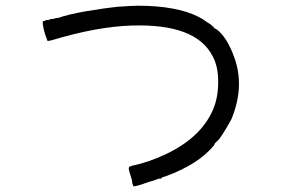

<svg xmlns="http://www.w3.org/2000/svg" viewBox="-20 -618 1040 681"><path d="M468.8 -597.7Q605.5 -597.7 683.6 -558.6Q699.2 -550.8 714.8 -539.1Q734.4 -527.3 734.4 -523.4H738.3V-519.5Q742.2 -515.6 746.1 -515.6Q785.2 -488.3 812.5 -410.2Q847.7 -308.6 800.8 -195.3Q777.3 -152.3 757.8 -125Q753.9 -121.1 746.1 -113.3L742.2 -109.4L738.3 -101.6Q683.6 -35.2 566.4 7.8Q562.5 7.8 554.7 11.7L550.8 15.6H543Q523.4 23.4 507.8 27.3Q464.8 43 453.1 43L449.2 31.2Q449.2 23.4 445.3 11.7Q433.6 -23.4 437.5 -23.4Q437.5 -27.3 441.4 -27.3Q449.2 -31.2 453.1 -31.2Q507.8 -43 566.4 -70.3Q691.4 -128.9 734.4 -226.6Q753.9 -269.5 753.9 -328.1Q753.9 -382.8 734.4 -418Q675.8 -535.2 445.3 -527.3Q324.2 -523.4 168 -476.6Q156.2 -472.7 148.4 -472.7L144.5 -484.4Q140.6 -492.2 136.7 -507.8Q128.9 -539.1 132.8 -543Q132.8 -543 136.7 -543L144.5 -546.9H152.3Q156.2 -550.8 168 -550.8Q179.7 -554.7 187.5 -554.7Q218.8 -566.4 285.2 -578.1Q355.5 -589.8 394.5 -593.8Q449.2 -597.7 468.8 -597.7Z"/></svg>

Font: 和音 by 宁静之雨，公众号njzyshare
Style: Regular
Weight: 400
Designer: Steve Matteson
Foundry: Ascender Corporation
Version: Version 6.00;June 8, 2018;FontCreator 11.0.0.2388 32-bit